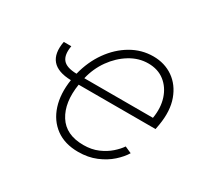

<svg xmlns="http://www.w3.org/2000/svg" viewBox="-121 -722 955 901"><g transform="rotate(30 357.0 -271.5)"><path d="M75.3 -402H116.1Q107.2 -351.9 127 -327.8Q146.7 -303.6 201.7 -302.6Q219.8 -375.7 260.1 -432.4Q300.4 -489 355.8 -521.3Q411.2 -553.6 474.4 -553.6Q535.5 -553.6 581.9 -521.5Q628.2 -489.3 649.7 -430.2Q671.2 -371.1 657.7 -290.1L652.7 -263.1H236.2Q219.8 -158.7 260.7 -93.7Q301.5 -28.8 396.3 -28.8Q440.7 -28.8 475.3 -43.9Q509.9 -58.9 534.4 -80.6Q558.9 -102.3 572.4 -122.5L608.3 -106.5Q592 -79.2 561.4 -51.8Q530.9 -24.5 487.9 -6.6Q445 11.4 391 11.4Q318.2 11.4 269.9 -24.1Q221.6 -59.7 201.7 -121.6Q181.8 -183.6 193.9 -263.1Q50.4 -266.7 75.3 -402ZM244 -302.6H615.8Q625.7 -361.5 610.1 -409.3Q594.5 -457 558.4 -485.1Q522.4 -513.1 470.2 -513.1Q419 -513.1 372.3 -484.7Q325.6 -456.3 291.5 -408.6Q257.5 -360.8 244 -302.6Z"/></g></svg>

Font: Inter Extra Light  BETA
Style: Italic
Weight: 200
Italic angle: 9.39999°
Designer: Rasmus Andersson
Foundry: rsms
Version: Version 3.011;git-f93a4a705